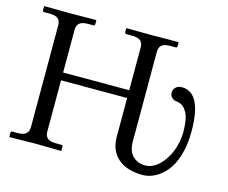

<svg xmlns="http://www.w3.org/2000/svg" viewBox="-94 -776 1089 918"><g transform="rotate(15 450.0 -317.0)"><path d="M514.2 -132.8V-324.2H187V-71.8Q187 -48.3 199.7 -37.6Q212.4 -26.9 242.2 -26.9H268.1Q275.9 -26.9 275.9 -19V0L273.9 2Q188 0 147.9 0L20 2L18.1 0V-19Q18.1 -26.9 24.9 -26.9H51.8Q81.1 -26.9 93.5 -38.3Q106 -49.8 106 -71.8V-574.2Q106 -597.2 93.3 -607.7Q80.6 -618.2 51.8 -618.2H24.9Q17.1 -618.2 17.1 -626V-645L19 -646Q106 -645 145 -645L273.9 -646L275.9 -645V-626Q275.9 -618.2 268.1 -618.2H242.2Q212.4 -618.2 199.7 -607.2Q187 -596.2 187 -574.2V-362.8H514.2V-574.2Q514.2 -597.2 501.2 -607.7Q488.3 -618.2 459 -618.2H433.1Q423.8 -618.2 423.8 -626V-645L425.8 -646Q512.7 -645 551.8 -645L681.2 -646L683.1 -645V-626Q683.1 -618.2 674.8 -618.2H648.9Q619.1 -618.2 606.7 -607.2Q594.2 -596.2 594.2 -574.2V-129.9Q594.2 -83 618.4 -59.1Q642.6 -35.2 680.2 -35.2Q716.3 -35.2 748 -65.2Q779.8 -95.2 797.9 -141.6Q815.9 -188 815.9 -236.8Q815.9 -302.7 798.3 -333.3Q780.8 -363.8 754.9 -368.2Q746.1 -369.1 738.3 -371.1Q730.5 -373 721.7 -381.8Q712.9 -390.6 712.9 -404.8Q712.9 -419.4 723.9 -430.7Q734.9 -441.9 753.9 -441.9Q853 -441.9 853 -249Q853 -183.1 837.4 -131.3Q821.8 -79.6 796.4 -49.3Q771 -19 741.2 -3.4Q711.4 12.2 680.2 12.2Q602.1 12.2 558.1 -25.9Q514.2 -64 514.2 -132.8Z"/></g></svg>

Font: Linux Biolinum G
Style: Regular
Weight: 400
Designer: Philipp H. Poll
Foundry: Philipp H. Poll
Version: Version 1.1.0 ; ttfautohint (v1.6)